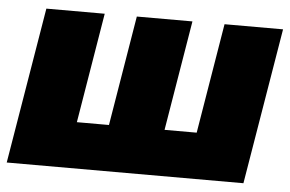

<svg xmlns="http://www.w3.org/2000/svg" viewBox="-43 -581 965 640"><g transform="rotate(5 440.0 -261.0)"><path d="M87.4 -522.5H282.7L221.7 -154.3H329.1L390.1 -522.5H576.2L515.1 -154.3H622.6L683.6 -522.5H879.4L792.5 0H0.5Z"/></g></svg>

Font: Inter 28pt Black
Style: Italic
Weight: 900
Italic angle: -9.3988°
Designer: Rasmus Andersson
Foundry: rsms
Version: Version 4.001;git-66647c0bb